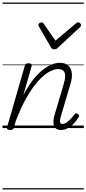

<svg xmlns="http://www.w3.org/2000/svg" viewBox="-20 -1018 686 1526"><path d="M464 15Q441 15 427.5 5.5Q414 -4 408.5 -21Q403 -38 405 -61Q407 -84 416 -112L485 -345Q498 -387 498 -414Q498 -441 484 -455Q470 -469 442 -469Q410 -469 369.5 -446.5Q329 -424 284 -374.5Q239 -325 193 -245.5Q147 -166 104 -52L91 -4Q88 6 81.5 10.5Q75 15 60 15Q48 15 40.5 10Q33 5 36 -6L177 -495Q181 -506 187 -510.5Q193 -515 206 -515Q223 -515 229 -509Q235 -503 231 -491L165 -260Q202 -332 240.5 -381Q279 -430 317 -460.5Q355 -491 390 -505Q425 -519 455 -519Q493 -519 518 -501Q543 -483 550 -444Q557 -405 538 -343L466 -102Q459 -78 457 -62.5Q455 -47 460 -40Q465 -33 476 -33Q493 -33 509.5 -44.5Q526 -56 542.5 -73.5Q559 -91 572 -109Q578 -117 583.5 -117.5Q589 -118 597 -113Q608 -106 609 -99.5Q610 -93 605 -87Q594 -67 573 -43Q552 -19 524 -2Q496 15 464 15ZM602 -840Q611 -840 617.5 -833.5Q624 -827 624 -818Q624 -813 622 -809.5Q620 -806 616 -802L440 -639Q433 -631 426 -628.5Q419 -626 410 -626Q403 -626 397 -629Q391 -632 386 -640L291 -804Q288 -808 286.5 -812Q285 -816 285 -819Q285 -829 294 -834.5Q303 -840 310 -840Q316 -840 320 -837.5Q324 -835 327 -830L421 -695L581 -830Q588 -835 592 -837.5Q596 -840 602 -840ZM0 478H646V488H0ZM0 -20H646V0H0ZM0 -505H646V-500H0ZM0 -998H646V-988H0Z"/></svg>

Font: Playwrite AU SA Guides
Style: Regular
Weight: 400
Designer: Veronika Burian, José Scaglione
Foundry: TypeTogether
Version: Version 1.003